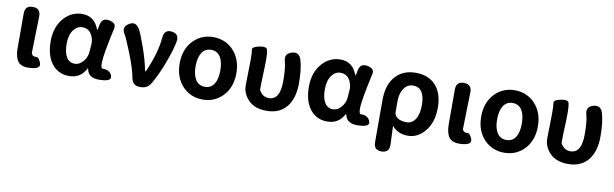

<svg xmlns="http://www.w3.org/2000/svg" viewBox="-48 -1077 5694 1781"><g transform="rotate(10 2799.0 -187.0)"><path d="M110 -33Q79 -75 79 -159V-485Q79 -560 153 -559Q227 -558 225 -483L218 -190Q217 -153 217 -140Q217 -127 228 -116.5Q239 -106 263.5 -107.5Q288 -109 307 -60Q327 -10 247 1Q145 14 110 -33Z M758 -76Q756 -85 754 -85Q752 -85 744 -71Q694 14 592.5 14Q491 14 430.5 -63Q370 -140 370 -275.5Q370 -411 445 -495Q515 -574 617 -574Q727 -574 771 -465Q776 -453 778 -453Q780 -453 782 -462L789 -499Q802 -573 872 -559Q941 -545 930 -495Q872 -234 872 -159Q872 -106 888 -107Q953 -109 975 -61Q998 -12 916 -3Q776 14 758 -76ZM626 -107Q668 -107 703 -147Q738 -187 742 -242L747 -311Q749 -341 740 -369Q714 -453 638 -453Q590 -453 557 -410Q520 -362 520 -277.5Q520 -193 548 -150Q576 -107 626 -107Z M1258 0Q1188 0 1176 -70Q1163 -149 1105 -296Q1051 -431 1035 -455Q994 -518 1055 -556Q1115 -595 1155 -530Q1175 -497 1220 -370Q1262 -250 1279 -159Q1281 -150 1283.5 -150Q1286 -150 1292 -162Q1372 -344 1384 -490Q1391 -566 1462 -557Q1534 -548 1521 -473Q1510 -407 1465 -282Q1416 -149 1360 -54Q1328 0 1266 0Z M1664 -63Q1584 -146 1584 -280Q1584 -414 1664 -497Q1740 -574 1851 -574Q1962 -574 2038 -497Q2118 -414 2118 -280Q2118 -146 2038 -63Q1962 14 1851 14Q1740 14 1664 -63ZM1764 -152Q1794 -106 1851 -106Q1908 -106 1937.5 -152Q1967 -198 1967 -280Q1967 -362 1937.5 -408Q1908 -454 1851 -454Q1794 -454 1764 -407.5Q1734 -361 1734 -279.5Q1734 -198 1764 -152Z M2454 14Q2339 14 2279 -50Q2223 -110 2223 -183Q2223 -221 2224 -259L2226 -356Q2227 -393 2227 -430Q2227 -493 2222 -520.5Q2217 -548 2285 -562Q2353 -575 2360.5 -543.5Q2368 -512 2368 -461Q2368 -423 2367 -385L2362 -246Q2361 -209 2361 -172Q2361 -158 2387 -132Q2413 -106 2454 -106Q2559 -106 2559 -283Q2559 -406 2542 -465Q2520 -537 2590 -558Q2660 -579 2681 -507Q2706 -425 2706 -290Q2706 -146 2640 -66Q2574 14 2454 14Z M3190 -76Q3188 -85 3186 -85Q3184 -85 3176 -71Q3126 14 3024.5 14Q2923 14 2862.5 -63Q2802 -140 2802 -275.5Q2802 -411 2877 -495Q2947 -574 3049 -574Q3159 -574 3203 -465Q3208 -453 3210 -453Q3212 -453 3214 -462L3221 -499Q3234 -573 3304 -559Q3373 -545 3362 -495Q3304 -234 3304 -159Q3304 -106 3320 -107Q3385 -109 3407 -61Q3430 -12 3348 -3Q3208 14 3190 -76ZM3058 -107Q3100 -107 3135 -147Q3170 -187 3174 -242L3179 -311Q3181 -341 3172 -369Q3146 -453 3070 -453Q3022 -453 2989 -410Q2952 -362 2952 -277.5Q2952 -193 2980 -150Q3008 -107 3058 -107Z M3570 200Q3496 201 3496 126V-273Q3496 -421 3572 -501Q3641 -574 3758 -574Q3879 -574 3946.5 -498.5Q4014 -423 4014 -289Q4014 -151 3943 -66Q3876 14 3783.5 14Q3691 14 3637 -50Q3634 -54 3634 -49L3641 123Q3644 198 3570 200ZM3750 -107Q3800 -107 3831 -151Q3864 -199 3864 -287Q3864 -453 3753 -453Q3701 -453 3668 -407Q3635 -361 3635 -283V-182Q3635 -160 3650 -143Q3682 -107 3750 -107Z M4171 -33Q4140 -75 4140 -159V-485Q4140 -560 4214 -559Q4288 -558 4286 -483L4279 -190Q4278 -153 4278 -140Q4278 -127 4289 -116.5Q4300 -106 4324.5 -107.5Q4349 -109 4368 -60Q4388 -10 4308 1Q4206 14 4171 -33Z M4504 -63Q4424 -146 4424 -280Q4424 -414 4504 -497Q4580 -574 4691 -574Q4802 -574 4878 -497Q4958 -414 4958 -280Q4958 -146 4878 -63Q4802 14 4691 14Q4580 14 4504 -63ZM4604 -152Q4634 -106 4691 -106Q4748 -106 4777.5 -152Q4807 -198 4807 -280Q4807 -362 4777.5 -408Q4748 -454 4691 -454Q4634 -454 4604 -407.5Q4574 -361 4574 -279.5Q4574 -198 4604 -152Z M5294 14Q5179 14 5119 -50Q5063 -110 5063 -183Q5063 -221 5064 -259L5066 -356Q5067 -393 5067 -430Q5067 -493 5062 -520.5Q5057 -548 5125 -562Q5193 -575 5200.5 -543.5Q5208 -512 5208 -461Q5208 -423 5207 -385L5202 -246Q5201 -209 5201 -172Q5201 -158 5227 -132Q5253 -106 5294 -106Q5399 -106 5399 -283Q5399 -406 5382 -465Q5360 -537 5430 -558Q5500 -579 5521 -507Q5546 -425 5546 -290Q5546 -146 5480 -66Q5414 14 5294 14Z"/></g></svg>

Font: Resource Han Rounded JP
Style: Bold
Weight: 700
Designer: Cyano Hao (round all glyphs); Ryoko NISHIZUKA 西塚涼子 (kana, bopomofo & ideographs); Paul D. Hunt (Latin, Greek & Cyrillic)
Foundry: Cyano Hao
Version: 0.990